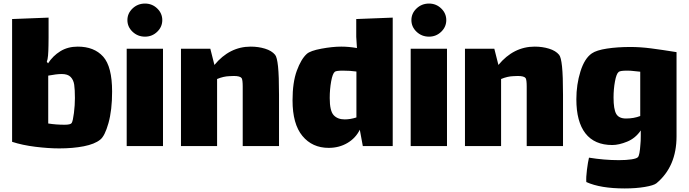

<svg xmlns="http://www.w3.org/2000/svg" viewBox="-20 -786 3870 1079"><path d="M610 -271Q610 -167 589.5 -94Q569 -21 543 -1Q512 24 451 36Q390 48 313 48Q253 48 179.5 39Q106 30 48 11V-679L253 -687V-575Q253 -566 252.5 -531.5Q252 -497 250 -474Q248 -451 243 -439L250 -430Q277 -472 319 -498Q361 -524 417 -524Q509 -524 559.5 -468Q610 -412 610 -271ZM401 -235Q401 -283 397 -310Q393 -337 377 -353.5Q361 -370 327 -370Q298 -370 251 -361V-92Q295 -85 343 -85Q377 -85 383 -95Q390 -107 395.5 -151Q401 -195 401 -235Z M696 -673Q696 -711 725 -738.5Q754 -766 795 -766Q835 -766 863.5 -738.5Q892 -711 892 -673Q892 -635 863.5 -607.5Q835 -580 795 -580Q754 -580 725 -607.5Q696 -635 696 -673ZM692 -512H896V35H692Z M1548 -253V35H1344V-251V-299Q1344 -337 1338 -347Q1329 -359 1294 -359Q1278 -359 1269 -358Q1236 -357 1200 -342V35H997V-512H1162L1185 -421Q1270 -524 1389 -524Q1432 -524 1469.5 -512.5Q1507 -501 1526 -478Q1537 -465 1542.5 -412.5Q1548 -360 1548 -253Z M2187 -687V35H2019L2002 -57Q1979 -10 1932.5 17.5Q1886 45 1827 45Q1735 45 1679.5 -22Q1624 -89 1624 -222Q1624 -323 1648 -388.5Q1672 -454 1704 -483Q1724 -501 1786.5 -512.5Q1849 -524 1898 -524Q1940 -524 1986 -516Q1982 -573 1982 -579V-679ZM1983 -126V-384Q1949 -389 1907 -389Q1871 -389 1862 -383Q1849 -373 1841 -328.5Q1833 -284 1833 -235Q1833 -163 1855 -139Q1877 -115 1917 -115Q1949 -115 1983 -126Z M2292 -673Q2292 -711 2321 -738.5Q2350 -766 2391 -766Q2431 -766 2459.5 -738.5Q2488 -711 2488 -673Q2488 -635 2459.5 -607.5Q2431 -580 2391 -580Q2350 -580 2321 -607.5Q2292 -635 2292 -673ZM2288 -512H2492V35H2288Z M3144 -253V35H2940V-251V-299Q2940 -337 2934 -347Q2925 -359 2890 -359Q2874 -359 2865 -358Q2832 -357 2796 -342V35H2593V-512H2758L2781 -421Q2866 -524 2985 -524Q3028 -524 3065.5 -512.5Q3103 -501 3122 -478Q3133 -465 3138.5 -412.5Q3144 -360 3144 -253Z M3782 -493V-20Q3782 150 3669 244Q3654 256 3604 264.5Q3554 273 3491 273Q3354 273 3275 237Q3273 211 3278.5 168Q3284 125 3290 100Q3376 114 3458 114Q3500 114 3529 109.5Q3558 105 3565 97Q3575 87 3579 25Q3581 9 3581 -23V-53Q3551 -9 3504.5 10Q3458 29 3421 29Q3321 29 3270 -36.5Q3219 -102 3219 -228Q3219 -311 3242 -384.5Q3265 -458 3306 -486Q3332 -504 3391 -513Q3450 -522 3523 -522Q3579 -522 3640 -514Q3701 -506 3782 -493ZM3578 -134V-383Q3565 -385 3539 -387Q3527 -389 3503 -389Q3466 -389 3457 -382Q3444 -372 3436 -328.5Q3428 -285 3428 -238Q3428 -172 3443 -146Q3458 -120 3498 -120Q3542 -120 3578 -134Z"/></svg>

Font: Lalezar
Style: Bold
Weight: 700
Designer: Borna Izadpanah
Foundry: Borna Izadpanah
Version: Version 1.003;January 24, 2021;FontCreator 13.0.0.2683 64-bi